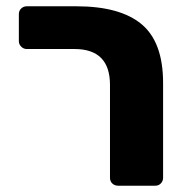

<svg xmlns="http://www.w3.org/2000/svg" viewBox="-20 -591 593 611"><path d="M330 -25V-321Q330 -435 217 -435H65Q55 -435 47.5 -442.5Q40 -450 40 -460V-546Q40 -557 47.5 -564Q55 -571 65 -571H223Q362 -571 430.5 -514Q499 -457 499 -327V-25Q499 -15 492 -7.5Q485 0 474 0H356Q345 0 337.5 -7Q330 -14 330 -25Z"/></svg>

Font: Rubik
Style: Regular
Weight: 700
Designer: Hubert & Fischer
Foundry: Hubert & Fischer
Version: Version 1.100